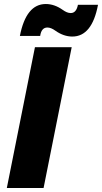

<svg xmlns="http://www.w3.org/2000/svg" viewBox="-20 -936 508 956"><path d="M197 0H14L154 -701H337ZM340 -754Q297 -754 256 -783Q234 -799 216 -799Q186 -799 180 -757H79Q110 -916 208 -916Q251 -916 292 -887Q314 -871 332 -871Q360 -871 368 -912H468Q438 -754 340 -754Z"/></svg>

Font: Argentum Novus
Style: Bold Italic
Weight: 700
Designer: Julieta Ulanovsky (font) & Cristiano Sobral (main changes)
Foundry: Julieta Ulanovsky (font) & Cristiano Sobral (main changes)
Version: Version 3.00;November 27, 2020;FontCreator 13.0.0.2655 64-bi